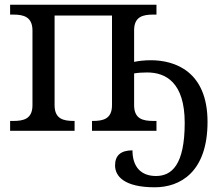

<svg xmlns="http://www.w3.org/2000/svg" viewBox="-20 -556 927 816"><path d="M638 240C745 240 862 176 862 -38C862 -253 723 -300 621 -300C593 -300 569 -297 550 -293V-427C550 -486 588 -494 632 -494H645V-536H23V-494H36C80 -494 118 -485 118 -426V-109C118 -50 80 -42 36 -42H23V0H297V-42H294C250 -42 212 -50 212 -109V-490H456V-109C456 -50 418 -42 374 -42H371V0H645V-42H632C588 -42 550 -50 550 -109V-244C568 -247 586 -248 606 -248C684 -248 765 -206 765 -34C765 146 709 192 643 192C579 192 543 153 543 83C493 83 469 105 469 147C469 193 508 240 638 240Z"/></svg>

Font: Noto Serif Thai
Style: Regular
Weight: 400
Designer: Monotype Design Team
Foundry: Monotype Imaging Inc.
Version: Version 1.901